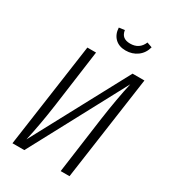

<svg xmlns="http://www.w3.org/2000/svg" viewBox="-211 -987 971 1093"><g transform="rotate(30 275.0 -440.5)"><path d="M425 0H367L418 -372Q439 -519 463 -626L128 0H50L147 -685H204L153 -312Q134 -175 108 -59L444 -685H522ZM245 -873 282 -878Q286 -851 302 -838.5Q318 -826 346 -826Q406 -826 429 -881L463 -869Q452 -827 419.5 -803Q387 -779 343 -779Q299 -779 273 -804.5Q247 -830 245 -873Z"/></g></svg>

Font: Fira Sans Extra Condensed Light
Style: Italic
Weight: 300
Width: 3
Italic angle: -8°
Designer: Carrois Corporate & Edenspiekermann AG
Foundry: Carrois Corporate GbR & Edenspiekermann AG
Version: Version 4.203